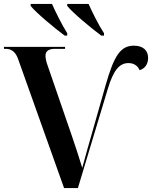

<svg xmlns="http://www.w3.org/2000/svg" viewBox="-20 -951 769 971"><path d="M307 -771H320V-783C295 -822 261 -890 243 -931H135V-921C161 -888 254 -810 307 -771ZM492 -771H506V-783C480 -822 446 -890 428 -931H320V-921C346 -888 439 -810 492 -771ZM71 -654 304 0H374L525 -501C554 -598 585 -632 630 -632C659 -632 678 -616 686 -596C713 -604 729 -627 729 -658C729 -694 706 -720 657 -720C590 -720 557 -670 515 -523L443 -270C429 -223 417 -178 396 -102C383 -146 362 -209 341 -271L219 -625C214 -639 210 -656 210 -669C210 -695 230 -704 258 -704H309V-714H0V-704H10C33 -704 57 -693 71 -654Z"/></svg>

Font: Noto Serif Display SemiBold
Style: Regular
Weight: 600
Designer: Monotype Design Team
Foundry: Monotype Imaging Inc.
Version: Version 2.009